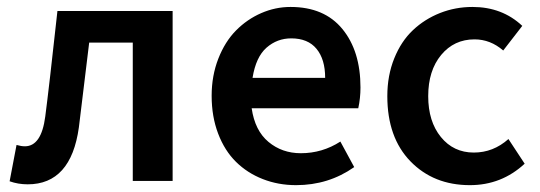

<svg xmlns="http://www.w3.org/2000/svg" viewBox="-20 -523 1561 555"><path d="M60.1 9.8Q32.2 9.8 7.8 1L27.8 -104Q41.5 -100.1 51.8 -100.1Q99.6 -100.1 110.8 -186Q121.6 -268.1 146 -491.2H479V0H363.8V-399.9H237.8Q232.9 -359.4 222.9 -277.3Q212.9 -195.3 208 -154.8Q185.1 9.8 60.1 9.8Z M821.8 -412.1Q781.2 -412.1 750.5 -385.3Q719.7 -358.4 710 -297.9H919.9Q919.9 -351.6 895 -381.8Q870.1 -412.1 821.8 -412.1ZM835.9 12.2Q784.2 12.2 739.5 -5.4Q694.8 -22.9 662.1 -55.2Q629.4 -87.4 610.6 -136.7Q591.8 -186 591.8 -246.1Q591.8 -304.2 611.1 -353.5Q630.4 -402.8 662.4 -435.1Q694.3 -467.3 735.1 -485.1Q775.9 -502.9 819.8 -502.9Q917.5 -502.9 969.7 -439.2Q1022 -375.5 1022 -270Q1022 -239.3 1015.6 -210H707.5Q716.8 -145.5 756.1 -112.8Q795.4 -80.1 849.6 -80.1Q911.6 -80.1 963.9 -113.8L1003.9 -40Q929.7 12.2 835.9 12.2Z M1338.4 12.2Q1233.4 12.2 1166.5 -56.6Q1099.6 -125.5 1099.6 -245.1Q1099.6 -304.7 1119.6 -354.2Q1139.6 -403.8 1173.6 -435.8Q1207.5 -467.8 1252 -485.4Q1296.4 -502.9 1345.7 -502.9Q1431.6 -502.9 1489.7 -448.2L1434.6 -377Q1397.5 -409.2 1351.6 -409.2Q1292.5 -409.2 1255.1 -364Q1217.8 -318.8 1217.8 -245.1Q1217.8 -171.9 1254.4 -127Q1291 -82 1349.6 -82Q1405.8 -82 1449.7 -121.1L1496.6 -49.8Q1429.7 12.2 1338.4 12.2Z"/></svg>

Font: Source Sans 3 Semibold
Style: Regular
Weight: 600
Designer: Paul D. Hunt
Foundry: Adobe
Version: Version 3.052;hotconv 1.1.0;makeotfexe 2.6.0